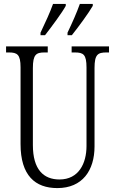

<svg xmlns="http://www.w3.org/2000/svg" viewBox="-20 -951 589 981"><path d="M325 -784V-771H347C383 -816 434 -886 454 -921V-931H388C372 -886 351 -839 325 -784ZM187 -784V-771H210C245 -816 297 -886 316 -921V-931H251C235 -886 213 -839 187 -784ZM273 10C401 10 463 -80 463 -203V-604C463 -673 480 -683 524 -683H537V-714H346V-683H362C406 -683 422 -673 422 -606V-205C422 -116 382 -34 284 -34C203 -34 148 -84 148 -210V-603C148 -673 165 -683 208 -683H224V-714H11V-683H25C68 -683 85 -673 85 -607V-215C85 -54 160 10 273 10Z"/></svg>

Font: Noto Serif Hebrew ExtraCondensed Light
Style: Regular
Weight: 300
Width: 2
Designer: Monotype Design Team
Foundry: Monotype Imaging Inc.
Version: Version 2.004